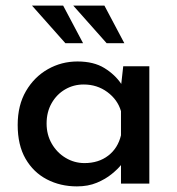

<svg xmlns="http://www.w3.org/2000/svg" viewBox="-20 -654 631 684"><path d="M254 10Q195 10 147 -15Q99 -40 71 -88.5Q43 -137 43 -209Q43 -279 72.5 -329.5Q102 -380 150.5 -407.5Q199 -435 256 -435Q314 -435 352 -411.5Q390 -388 412 -355L419 -418H512V0H411V-66Q400 -52 378 -34Q356 -16 325 -3Q294 10 254 10ZM281 -73Q331 -73 365.5 -99.5Q400 -126 411 -172V-258Q399 -299 362.5 -326Q326 -353 278 -353Q242 -353 212 -335.5Q182 -318 164 -286.5Q146 -255 146 -214Q146 -174 164.5 -142Q183 -110 214 -91.5Q245 -73 281 -73ZM94 -634H205L276 -500H213ZM241 -634H352L423 -500H360Z"/></svg>

Font: Reem Kufi Ink
Style: Regular
Weight: 400
Designer: Khaled Hosny
Version: Version 1.7